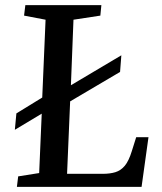

<svg xmlns="http://www.w3.org/2000/svg" viewBox="-20 -730 634 750"><path d="M46 0 51 -41 133 -54 143 -286 38 -223 44 -287 145 -349 158 -653 74 -669 79 -710H376L372 -669L267 -653L257 -397L454 -514L449 -449L254 -334L242 -51H381Q410 -51 431 -57.5Q452 -64 467.5 -82.5Q483 -101 495 -140L512 -194H560L533 0Z"/></svg>

Font: Literata 36pt Medium
Style: Italic
Weight: 500
Italic angle: -2°
Designer: Latin by Veronika Burian and Jose Scaglione. Greek by Irene Vlachou. Cyrillic by Vera Evstafieva
Foundry: TypeTogether
Version: Version 3.002